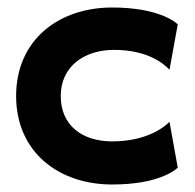

<svg xmlns="http://www.w3.org/2000/svg" viewBox="-20 -481 519 512"><path d="M23 -225C23 -75 137 11 279 11C400 11 446 -26 454 -34L432 -156C418 -142 371 -104 279 -104C201 -104 142 -145 142 -225C142 -305 206 -348 284 -348C374 -348 417 -311 432 -295L454 -416C447 -423 401 -461 279 -461C137 -461 23 -375 23 -225Z"/></svg>

Font: Charger EcoBold
Style: Bold
Weight: 1000
Designer: Jasper
Foundry: Cannot Into Space Fonts
Version: Version 1.1